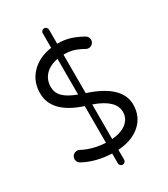

<svg xmlns="http://www.w3.org/2000/svg" viewBox="-223 -914 994 1133"><g transform="rotate(-30 274.0 -347.5)"><path d="M470.7 -597.2C480.5 -614.7 474.1 -637.2 457 -647C426.3 -664.1 398.4 -676.3 373.5 -683.6C348.1 -690.9 320.8 -694.3 292 -694.3H290V-790.5C290 -802.2 280.3 -812 268.6 -812C256.8 -812 247.1 -802.2 247.1 -790.5V-691.4C189.9 -683.1 143.6 -661.1 108.9 -625.5C73.7 -589.4 56.2 -544.9 56.2 -491.7C56.2 -401.4 119.6 -335.9 247.1 -294.4V-44.4C193.8 -46.9 135.3 -61 92.8 -85C75.2 -94.7 52.2 -87.9 42.5 -70.3C32.7 -53.2 39.1 -30.8 56.6 -20.5C111.3 10.3 180.2 26.4 247.1 28.8V95.7C247.1 107.4 256.8 117.2 268.6 117.2C280.3 117.2 290 107.4 290 95.7V28.3C354 24.4 404.8 5.4 442.9 -28.3C480.5 -62 499.5 -106 499.5 -159.2C499.5 -246.1 429.7 -312.5 290 -357.9V-620.1H292.5C315.4 -620.1 336.4 -617.7 355.5 -612.3C374.5 -606.9 396 -597.2 420.4 -583.5C438 -573.2 460.4 -579.6 470.7 -597.2ZM129.4 -492.2C129.4 -557.1 174.3 -603 247.1 -616.2V-373C163.1 -404.3 129.4 -439.9 129.4 -492.2ZM425.3 -152.3C425.3 -91.8 373.5 -51.3 290 -44.9V-280.8C380.4 -249 425.3 -206.5 425.3 -152.3Z"/></g></svg>

Font: Mikhak
Style: Regular
Weight: 400
Designer: Amin Abedi
Version: Version 3.2